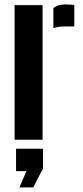

<svg xmlns="http://www.w3.org/2000/svg" viewBox="-20 -623 370 856"><path d="M45.1 0V-600H169.9V0ZM218 -497.6V-586.6Q236.7 -603.2 271.8 -603.2Q283.4 -603.2 294.3 -602.4Q305.3 -601.6 311.3 -600.9V-505.1H273.4Q239.3 -505.1 218 -497.6ZM66.5 212.6 97.8 140H51.5V40H171.7V128.4L128.1 212.6Z"/></svg>

Font: Big Shoulders Stencil Display SC Thin
Style: Regular
Weight: 100
Designer: Patric King
Foundry: XO Type Co
Version: Version 2.001